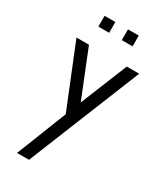

<svg xmlns="http://www.w3.org/2000/svg" viewBox="-199 -587 789 936"><g transform="rotate(30 195.5 -119.0)"><path d="M104.5 -355 210.4 -91.3Q236.8 -157.2 263.9 -223.1Q291 -289.1 317.4 -355H387.2L131.8 276.9L64.5 277.3Q66.4 272.5 71.8 258.8Q77.1 245.1 84.7 226.1Q92.3 207 101.6 183.8Q110.8 160.6 120.1 136.5Q129.4 112.3 138.7 89.1Q147.9 65.9 155.5 46.6Q163.1 27.3 168.5 13.7Q173.8 0 175.8 -4.9Q140.6 -91.3 105 -179.9Q69.3 -268.6 34.2 -355ZM100.1 -515.1H160.6V-454.6H100.1ZM231.9 -515.1H292.5V-454.6H231.9Z"/></g></svg>

Font: Fibel Vienna LRS
Style: Regular
Weight: 400
Designer: Peter Wiegel
Foundry: Peter Wioegel
Version: Version 000.000